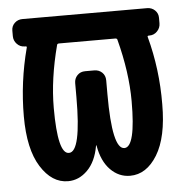

<svg xmlns="http://www.w3.org/2000/svg" viewBox="-44 -562 588 614"><g transform="rotate(-5 250.0 -255.5)"><path d="M153.3 -427.7Q125 -320.3 125 -227.5Q125 -79.1 161.1 -80.1Q200.2 -80.1 200.2 -255.9V-300.8Q200.2 -315.4 210 -325.7Q219.7 -335.9 235.4 -335.9H264.6Q279.3 -335.9 289.6 -326.2Q299.8 -316.4 299.8 -300.8V-255.9Q299.8 -80.1 338.9 -80.1Q375 -80.1 375 -227.5Q375 -320.3 346.7 -427.7Q345.7 -431.6 339.8 -431.6H160.2Q154.3 -431.6 153.3 -427.7ZM49.8 -431.6Q35.2 -431.6 24.9 -442.4Q14.6 -453.1 14.6 -467.8V-485.4Q14.6 -500 24.9 -509.8Q35.2 -519.5 49.8 -519.5H450.2Q464.8 -519.5 475.1 -509.8Q485.4 -500 485.4 -485.4V-467.8Q485.4 -453.1 475.1 -442.4Q464.8 -431.6 450.2 -431.6H448.2Q442.4 -431.6 444.3 -426.8Q472.7 -321.3 471.7 -209Q471.7 -103.5 437 -46.9Q402.3 9.8 349.6 9.8Q313.5 9.8 286.6 -17.6Q259.8 -44.9 251 -94.7Q251 -96.7 250 -96.7Q249 -96.7 249 -94.7Q240.2 -44.9 212.9 -17.6Q185.5 9.8 150.4 9.8Q98.6 9.8 63 -46.9Q27.3 -103.5 27.3 -209Q27.3 -319.3 55.7 -426.8Q57.6 -431.6 51.8 -431.6Z"/></g></svg>

Font: Rounded-L Mgen+ 1m medium
Style: Regular
Weight: 500
Designer: [Source Han Sans]
Ryoko NISHIZUKA  (kana & ideographs); Paul D. Hunt (Latin, Greek & Cyrillic); Wenlong ZHANG  (bopomofo
Version: Version 1.059.20150602